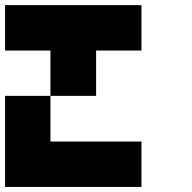

<svg xmlns="http://www.w3.org/2000/svg" viewBox="-20 -740 761 760"><path d="M179.7 -179.7Q299.8 -179.7 540 -179.7Q540 -120.1 540 0Q360.4 0 0 0Q0 -59.6 0 -179.7Q0 -240.2 0 -360.4Q59.6 -360.4 179.7 -360.4Q179.7 -299.8 179.7 -179.7ZM360.4 -540Q360.4 -480.5 360.4 -360.4Q299.8 -360.4 179.7 -360.4Q179.7 -419.9 179.7 -540Q120.1 -540 0 -540Q0 -599.6 0 -719.7Q179.7 -719.7 540 -719.7Q540 -660.2 540 -540Q480.5 -540 360.4 -540Z"/></svg>

Font: Pixelfont
Style: 5 px
Weight: 400
Designer: Eugene Lysy
Version: Version 1.0.2 (beta)